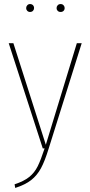

<svg xmlns="http://www.w3.org/2000/svg" viewBox="-20 -732 445 947"><path d="M220 1Q201 63 182 98Q163 133 134 156Q105 179 55 195L52 177Q98 162 124 141Q150 120 165.5 89Q181 58 200 0H191L23 -519H46L206 -18L359 -519H383ZM148 -692Q148 -684 142.5 -678.5Q137 -673 128 -673Q120 -673 114.5 -678.5Q109 -684 109 -692Q109 -700 114.5 -706Q120 -712 128 -712Q137 -712 142.5 -706.5Q148 -701 148 -692ZM299 -692Q299 -684 293.5 -678.5Q288 -673 279 -673Q270 -673 264.5 -678.5Q259 -684 259 -692Q259 -700 264.5 -706Q270 -712 279 -712Q288 -712 293.5 -706Q299 -700 299 -692Z"/></svg>

Font: Fira Sans Condensed Thin
Style: Regular
Weight: 250
Width: 3
Designer: Carrois Corporate & Edenspiekermann AG
Foundry: Carrois Corporate GbR & Edenspiekermann AG
Version: Version 4.203